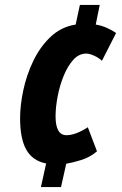

<svg xmlns="http://www.w3.org/2000/svg" viewBox="-20 -744 492 774"><path d="M166 -85Q111 -96 86 -140.5Q61 -185 61 -267Q61 -319 74 -380.5Q87 -442 114.5 -499Q142 -556 184.5 -596Q227 -636 285 -645L302 -724H382L366 -645Q390 -641 411 -631.5Q432 -622 448 -611L391 -499Q378 -511 359.5 -519.5Q341 -528 328 -528Q298 -528 275.5 -503Q253 -478 237 -439Q221 -400 212.5 -356Q204 -312 204 -275Q204 -199 248 -199Q285 -199 334 -231L371 -134Q343 -110 307.5 -99Q272 -88 247 -84L226 10H145Z"/></svg>

Font: Noto Sans ExtraCondensed ExtraBold
Style: Italic
Weight: 800
Width: 2
Italic angle: -12°
Designer: Monotype Design Team
Foundry: Monotype Imaging Inc.
Version: Version 2.013; ttfautohint (v1.8.4.7-5d5b)